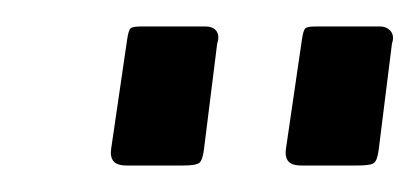

<svg xmlns="http://www.w3.org/2000/svg" viewBox="-20 -762 317 145"><path d="M144 -729 134 -649Q133 -641 130.5 -639Q128 -637 118 -637H76Q68 -637 65.5 -640.5Q63 -644 64 -650L76 -732Q77 -739 78.5 -740.5Q80 -742 86 -742H135Q141 -742 143.5 -738.5Q146 -735 144 -729ZM276 -729 266 -649Q265 -641 262.5 -639Q260 -637 250 -637H208Q200 -637 197.5 -640.5Q195 -644 196 -650L208 -732Q209 -739 210.5 -740.5Q212 -742 218 -742H267Q272 -742 275 -738.5Q278 -735 276 -729Z"/></svg>

Font: Libre Franklin Light
Style: Italic
Weight: 300
Italic angle: -8°
Designer: Pablo Impallari, Rodrigo Fuenzalida, Nhung Nguyen
Foundry: Impallari Type
Version: Version 3.000